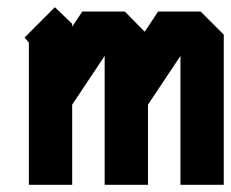

<svg xmlns="http://www.w3.org/2000/svg" viewBox="-20 -512 640 532"><path d="M132 -492 180 -446V-438L208 -480H326L381 -424L418 -480H536L600 -416V0H480V-357L390 -222V0H270V-357L180 -222V0H60V-394L48 -408Z"/></svg>

Font: SOV_raksil
Style: Book
Weight: 400
Version: Version 1.00